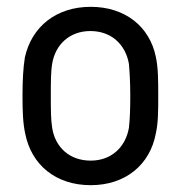

<svg xmlns="http://www.w3.org/2000/svg" viewBox="-20 -535 530 563"><path d="M246 8C348 8 420 -52 437 -144C444 -175 444 -212 444 -254C444 -297 444 -336 437 -368C419 -457 347 -515 246 -515C145 -515 73 -457 53 -367C48 -337 46 -299 46 -254C46 -212 47 -174 54 -143C72 -52 143 8 246 8ZM129 -254C129 -292 129 -325 133 -348C142 -404 184 -444 245 -444C306 -444 348 -405 358 -348C360 -325 362 -294 362 -254C362 -218 361 -185 358 -160C348 -103 306 -64 246 -64C184 -64 142 -103 133 -160C129 -184 129 -216 129 -254Z"/></svg>

Font: Vanilla Cream Book
Style: Regular
Weight: 400
Designer: Jeremy Tribby, Jinavaṁso
Foundry: Tribby Type
Version: Version 1.422;Glyphs 3.1.2 (3151)